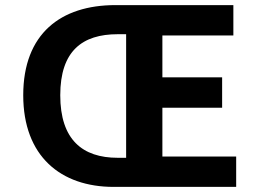

<svg xmlns="http://www.w3.org/2000/svg" viewBox="-20 -732 1021 752"><path d="M425 0H905V-119H616V-310H850V-429H616V-593H894V-712H432C218 -712 71 -600 71 -359C71 -120 218 0 425 0ZM474 -598V-114H441C303 -114 216 -185 216 -359C216 -533 303 -598 441 -598Z"/></svg>

Font: Spoqa Han Sans Neo Bold
Style: Bold
Weight: 700
Designer: [Spoqa Han Sans Neo] Dong-huui Kim  Younghwa Kang  Yujin Lee  [Noto Sans] Ryoko NISHIZUKA  (kana & ideographs); Paul D. 
Foundry: Spoqa (http://www.spoqa-han-sans.com)
Version: Version 1.100;hotconv 1.0.109;makeotfexe 2.5.65596